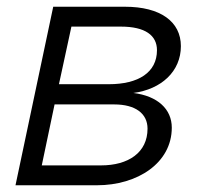

<svg xmlns="http://www.w3.org/2000/svg" viewBox="-20 -550 625 570"><path d="M26 0H268C388 0 490 -66 490 -171C490 -226 448 -265 376 -274C459 -285 517 -338 517 -413C517 -486 456 -530 351 -530H138ZM155 -300 192 -471H339C411 -471 446 -445 446 -401C446 -335 391 -300 303 -300ZM104 -59 142 -240H319C382 -240 418 -213 418 -168C418 -97 361 -59 280 -59Z"/></svg>

Font: Geist Light
Style: Italic
Weight: 300
Italic angle: -12°
Designer: Basement.studio, Andrés Briganti, Mateo Zaragoza
Foundry: Basement.studio, Vercel, Andrés Briganti, Guido Ferreyra, Mateo Zaragoza
Version: Version 1.500